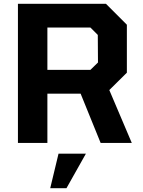

<svg xmlns="http://www.w3.org/2000/svg" viewBox="-20 -757 758 1017"><path d="M75 0V-737H541L652 -626V-372L559 -280L678 0H513L407 -261H231V0ZM231 -387H459L499 -426L498 -572L459 -611H231ZM246 240 290 57H435L332 240Z"/></svg>

Font: Tomorrow SemiBold
Style: Regular
Weight: 600
Designer: Tony de Marco, Monica Rizzolli
Foundry: Just in Type
Version: Version 2.002